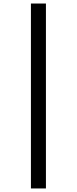

<svg xmlns="http://www.w3.org/2000/svg" viewBox="-20 -816 438 1094"><path d="M156.2 257.8V-795.9H241.7V257.8Z"/></svg>

Font: Charis SIL APac
Style: Bold Italic
Weight: 700
Italic angle: -11°
Foundry: SIL International
Version: Version 5.000